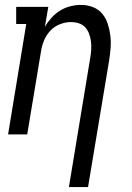

<svg xmlns="http://www.w3.org/2000/svg" viewBox="-20 -548 540 783"><path d="M261 215 348 -312Q351 -329 352 -346Q353 -363 351 -379Q349 -395 343.5 -410Q338 -425 327.5 -436.5Q317 -448 301.5 -453Q286 -458 269 -458Q247 -458 224 -449Q201 -440 184.5 -422Q168 -404 159 -381.5Q150 -359 147 -337L91 0H13L87 -450H46V-520H177L163 -439Q175 -459 190.5 -476Q206 -493 225.5 -505Q245 -517 267 -522.5Q289 -528 310 -528Q336 -528 359 -519Q382 -510 397 -492Q412 -474 419.5 -450.5Q427 -427 430 -402.5Q433 -378 431 -352Q429 -326 425 -301L339 215Z"/></svg>

Font: Iosevka Curly Slab
Style: Italic
Weight: 400
Italic angle: -9°
Monospace: yes
Designer: Belleve Invis
Foundry: Belleve Invis
Version: Version 22.1.2; ttfautohint (v1.8.4)